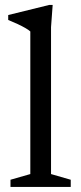

<svg xmlns="http://www.w3.org/2000/svg" viewBox="-20 -740 322 760"><path d="M182 -51 260 -28.5V0H21.5V-28.5L100 -51V-615.5Q93.5 -621.5 80.5 -629Q67.5 -636.5 49.8 -644.8Q32 -653 12.5 -661V-680.5L175 -720.5H188.5L182 -632.5Z"/></svg>

Font: Newsreader
Style: Regular
Weight: 400
Designer: Hugues Gentile
Foundry: Production Type
Version: Version 1.003